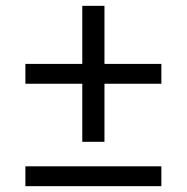

<svg xmlns="http://www.w3.org/2000/svg" viewBox="-20 -638 640 658"><path d="M338 -152V-351H533V-419H338V-618H262V-419H67V-351H262V-152ZM533 0V-68H67V0Z"/></svg>

Font: IBMKR
Style: Regular
Weight: 400
Designer: Mike Abbink; Paul van der Laan; Pieter van Rosmalen; Wujin Sim; Chorong Kim; Dohee Lee;
Foundry: Sandoll Inc.
Version: Version 1.002